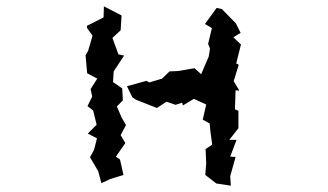

<svg xmlns="http://www.w3.org/2000/svg" viewBox="-20 -556 1040 608"><path d="M594 -243 633 -225 622 -177 644 -165 646 -142 652 -98 631 -84 633 -39 630 -2 665 25 711 32 709 2 726 -59 709 -60 729 -113H706L735 -150V-205L724 -210L726 -270L738 -269L720 -299L736 -351L728 -355L743 -415L719 -438L742 -452L727 -482L683 -527L666 -531L629 -480L651 -467L639 -417L645 -402L641 -377L617 -321L596 -340L543 -331L517 -330L493 -307L453 -295L444 -300L382 -283L399 -248L411 -240L477 -214L507 -234L536 -224L557 -231L559 -222ZM251 -381 256 -324 288 -307 267 -274 272 -250 257 -220 275 -206 286 -161 258 -133 287 -118 278 -82 265 -58 291 -14 301 24 329 11 371 -2 360 -51 347 -60 377 -103 362 -128 379 -160 365 -184 350 -219 369 -238 367 -276 338 -296 340 -330 373 -380 355 -384 336 -436 362 -460 365 -507 309 -536 308 -501 255 -474 256 -467 273 -443 259 -395Z"/></svg>

Font: チョークS
Style: Regular
Weight: 400
Designer: [Stick] Fontworks Inc.
Foundry: [Stick] Fontworks Inc.
Version: Version 1.200;FEAKit 1.0